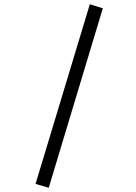

<svg xmlns="http://www.w3.org/2000/svg" viewBox="-20 -757 640 902"><path d="M209 125 463 -718 402 -737 147 107Z"/></svg>

Font: LilGrotesk
Style: Regular
Weight: 400
Designer: Bastien Sozeau
Foundry: NBR — Bastien Sozeau
Version: Version 2.001